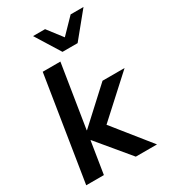

<svg xmlns="http://www.w3.org/2000/svg" viewBox="-226 -1066 1044 1177"><g transform="rotate(-30 295.5 -477.5)"><path d="M28 0 145 -736H270L199 -290H201L435 -505H591L298 -238V-288L529 0H379L191 -226H189L153 0ZM311 -781 203 -955H288L368 -851L469 -955H560L418 -781Z"/></g></svg>

Font: Mulish ExtraLight
Style: Italic
Weight: 200
Italic angle: -9°
Designer: Vernon Adams
Foundry: Vernon Adams
Version: Version 3.603